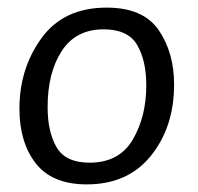

<svg xmlns="http://www.w3.org/2000/svg" viewBox="-20 -474 520 504"><path d="M31 -189Q31 -294 89 -374Q147 -454 260 -454Q356 -454 396.5 -395Q437 -336 437 -252Q437 -141 376.5 -65.5Q316 10 208 10Q117 10 74 -45Q31 -100 31 -189ZM105 -193Q105 -128 128.5 -87.5Q152 -47 215 -47Q293 -47 328.5 -107.5Q364 -168 364 -250Q364 -315 340 -356Q316 -397 252 -397Q179 -397 142 -340Q105 -283 105 -193Z"/></svg>

Font: Zilla Slab
Style: Italic
Weight: 400
Italic angle: -6°
Designer: Typotheque.com
Foundry: Typotheque type foundry
Version: Version 1.1; 2017; ttfautohint (v1.6)